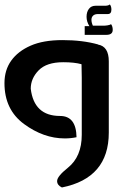

<svg xmlns="http://www.w3.org/2000/svg" viewBox="-20 -620 556 860"><path d="M418.9 -420.4Q467.3 -412.1 467.3 -345.2V-25.9Q467.3 177.7 257.3 219.7Q235.8 209.5 235.8 190.9Q235.8 169.9 284.2 131.3Q346.2 81.5 346.2 -16.1V-271.5L345.2 -330.6Q345.2 -331.5 344.7 -332.5Q313 -341.3 263.2 -341.3Q188.5 -341.3 153.1 -304.9Q117.7 -268.6 117.7 -222.7Q132.3 -100.6 249 -100.6Q321.3 -100.6 322.8 -5.4Q297.9 0 270 0Q175.3 0 87.6 -64.5Q0 -128.9 0 -247.6Q0 -306.2 30.3 -348.4Q60.5 -390.6 117.2 -415.5Q173.8 -440.4 259.8 -440.4Q349.6 -440.4 419.4 -420.9ZM367.7 -544.9Q367.7 -566.4 378.2 -580.3Q388.7 -594.2 407.7 -594.2H450.2Q456.5 -594.2 462.2 -595.5Q467.8 -596.7 472.2 -600.1Q479 -591.3 479 -577.1Q479 -557.1 462.9 -557.1H419.9Q404.3 -557.1 397 -550Q389.6 -543 389.6 -531.2Q389.6 -519 396 -504.9H444.3Q451.7 -504.9 462.2 -506.6Q472.7 -508.3 477.5 -511.7Q484.9 -502 484.9 -486.3Q484.9 -463.9 456.5 -463.9H359.4V-502.9H380.4Q367.7 -522.9 367.7 -544.9Z"/></svg>

Font: ALMAS
Style: Bold
Weight: 700
Designer: ALMAS Font/ by Husham Jawad Kadhim, derived from the Bainsely font by/ Paul James MIller
Foundry: High-Logic / Made with FontCreator
Version: Version 1.411;September 19, 2021;FontCreator 14.0.0.2814 32-